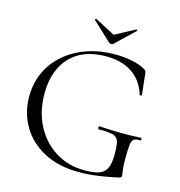

<svg xmlns="http://www.w3.org/2000/svg" viewBox="-116 -895 947 1010"><g transform="rotate(15 357.0 -390.0)"><path d="M405 12Q292.8 12 213 -30.5Q133.2 -73 91.1 -145.1Q49 -217.2 49 -305.2Q49 -379.2 77.5 -439.7Q106 -500.2 157.5 -544.1Q209 -588 278.4 -612Q347.8 -636 429.6 -636Q477 -636 521.9 -627Q566.8 -618 596 -600.2Q605 -594 605.9 -589.9Q606.8 -585.8 607.8 -577.2L620 -465.4Q620 -463.2 614.6 -461.8Q609.2 -460.4 608 -464.4Q586 -537.2 528.9 -575.5Q471.8 -613.8 387 -613.8Q259.8 -613.8 191.3 -540.5Q122.8 -467.2 122.8 -340.8Q122.8 -242.2 162.9 -166.5Q203 -90.8 272.1 -47.9Q341.2 -5 429.2 -5Q477.6 -5 506.6 -14Q535.6 -23 548.9 -49Q562.2 -75 562.2 -126Q562.2 -174 555.9 -196.5Q549.6 -219 525.8 -226Q502 -233 448.8 -233Q442.8 -233 442.8 -241Q442.8 -249 447.8 -249Q511.2 -245 563.2 -244.5Q615.2 -244 672.4 -247Q677.4 -247 677.4 -240Q677.4 -233 672.4 -233Q649 -234 638.3 -226.5Q627.6 -219 624.8 -194Q622 -169 622 -116Q622 -83 624 -67Q626 -51 627.5 -43.5Q629 -36 629 -28Q629 -22 626.9 -20Q624.8 -18 617.8 -16Q566.8 -4 511.5 4Q456.2 12 405 12ZM382 -687 279 -783.6Q277.2 -785.8 280.6 -788.8Q284 -791.8 285 -790.6L394 -733.4L502 -791Q504 -792.8 506.9 -789.4Q509.8 -786 507 -784L405 -687Q401 -683 394 -683Q387 -683 382 -687Z"/></g></svg>

Font: Cormorant Infant Light
Style: Regular
Weight: 300
Designer: Christian Thalmann (Catharsis Fonts)
Foundry: Catharsis Fonts
Version: Version 4.001